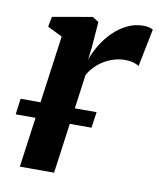

<svg xmlns="http://www.w3.org/2000/svg" viewBox="-71 -615 557 671"><g transform="rotate(10 208.0 -280.0)"><path d="M44.5 0 109.5 -473 57 -499 64 -535 204.5 -559.5 227 -545.5 220 -456 214.5 -409.5Q223.5 -436 239.5 -462.5Q255.5 -489 277.5 -511Q299.5 -533 326.8 -546.5Q354 -560 385.5 -560Q396.5 -560 405.8 -557.5Q415 -555 419 -552L392 -418Q388 -422 374.8 -426.5Q361.5 -431 341 -431Q323 -431 305 -425.8Q287 -420.5 270 -410.8Q253 -401 239 -387Q225 -373 215 -355.5L166 0ZM275.5 -234 267.5 -177.5H-1.5L6 -234Z"/></g></svg>

Font: Merriweather 36pt SemiBold
Style: Italic
Weight: 600
Italic angle: -7.8°
Version: Version 2.101